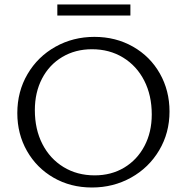

<svg xmlns="http://www.w3.org/2000/svg" viewBox="-20 -828 830 854"><path d="M57 -325Q57 -421 102.5 -498.5Q148 -576 226.5 -620Q305 -664 400 -664Q495 -664 571.5 -620.5Q648 -577 691 -501Q734 -425 734 -332Q734 -237 688 -159.5Q642 -82 563 -38Q484 6 389 6Q294 6 218.5 -37.5Q143 -81 100 -156.5Q57 -232 57 -325ZM655 -319Q655 -404 621.5 -469.5Q588 -535 527.5 -572Q467 -609 389 -609Q315 -609 257 -574.5Q199 -540 167 -478.5Q135 -417 135 -338Q135 -253 168.5 -187.5Q202 -122 262.5 -85Q323 -48 401 -48Q475 -48 532.5 -82.5Q590 -117 622.5 -178.5Q655 -240 655 -319ZM235 -808H560V-759H235Z"/></svg>

Font: Ysabeau
Style: Regular
Weight: 400
Designer: Christian Thalmann (Catharsis Fonts)
Version: Version 0.003